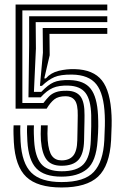

<svg xmlns="http://www.w3.org/2000/svg" viewBox="-20 -820 554 850"><path d="M252.5 -86.2Q207.5 -86.2 186.8 -112.6Q166 -139 161.2 -197.8Q159.2 -223 161.2 -265H191.2Q189 -225 191.2 -198.8Q195.2 -149.8 210 -129.9Q224.8 -110 252.5 -110Q286.8 -110 304 -130.6Q321.2 -151.2 322.2 -199Q322.8 -217.2 323.1 -242.9Q323.5 -268.5 323.9 -288.4Q324.2 -308.2 324.2 -309.2Q325 -358.2 311.1 -376.1Q297.2 -394 271 -394Q238 -394 220.6 -380.2Q203.2 -366.5 186.5 -339H49V-800H455V-774H79V-364H172.2Q185 -380.8 197.1 -393.1Q209.2 -405.5 227.6 -412.1Q246 -418.8 277 -418.2Q318 -417.5 336.5 -392.8Q355 -368 354.2 -309.2Q354.2 -298.8 353.9 -280.9Q353.5 -263 353.1 -244.5Q352.8 -226 352.5 -213Q352.2 -200 352.2 -199Q351 -138.8 327.4 -112.5Q303.8 -86.2 252.5 -86.2ZM251.5 -38Q175.8 -38.2 140.9 -74.5Q106 -110.8 101.2 -194.8Q100 -218.5 99.6 -232.5Q99.2 -246.5 100.2 -265H130.2Q129.2 -243 129.8 -227.8Q130.2 -212.5 131.2 -196.2Q135.2 -127 162.2 -94.6Q189.2 -62.2 252.5 -61.8Q320.5 -61.5 350 -93.2Q379.5 -125 382 -199Q383.2 -235.8 383.9 -260.8Q384.5 -285.8 383.8 -310Q382 -378 358.6 -408.6Q335.2 -439.2 283 -441Q241.2 -442.5 214.2 -430.9Q187.2 -419.2 160 -389H106L109 -619.2V-748H455V-722H138L139 -605L130.2 -413.2H162.8Q192.5 -444.5 217.5 -455.6Q242.5 -466.8 288.5 -465.5Q352.8 -463.8 381.4 -427.2Q410 -390.8 414 -309.2Q415.2 -283.8 415 -259.5Q414.8 -235.2 412 -197.5Q405.8 -104.8 365 -71.2Q324.2 -37.8 251.5 -38ZM252.5 10Q145.8 10 96.5 -36.8Q47.2 -83.5 41.2 -191Q40.2 -208.8 39.8 -227.4Q39.2 -246 40.2 -265H70.2Q69.2 -246.8 69.8 -229.4Q70.2 -212 71.2 -192.8Q76.8 -97 118.8 -55.5Q160.8 -14 252.5 -14Q353.8 -14 395.4 -59.1Q437 -104.2 441.8 -199Q443.8 -240.8 444.2 -262.9Q444.8 -285 443.8 -309.2Q440 -405 406.5 -446.9Q373 -488.8 299 -489.8Q247.8 -490.5 220.5 -478.5Q193.2 -466.5 165.8 -440L156.8 -439.8L170 -586.5L169 -696H455V-670H199L200 -575.5L176 -473H183Q205.2 -498.2 240.5 -506.6Q275.8 -515 311 -514Q393.2 -511.8 431.1 -464.1Q469 -416.5 473.8 -308.8Q474.8 -289 474.2 -262.9Q473.8 -236.8 471.8 -199Q465.5 -86.2 414.2 -38.1Q363 10 252.5 10Z"/></svg>

Font: Big Shoulders Inline Display Black
Style: Regular
Weight: 900
Designer: Patric King
Foundry: XO Type Co
Version: Version 1.000